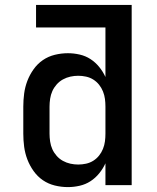

<svg xmlns="http://www.w3.org/2000/svg" viewBox="-20 -755 640 783"><path d="M257 8Q230 8 203.5 1.5Q177 -5 155 -20Q133 -35 117 -57.5Q101 -80 91.5 -105Q82 -130 78.5 -156.5Q75 -183 75 -210V-320Q75 -347 78.5 -373.5Q82 -400 91.5 -425Q101 -450 117 -472.5Q133 -495 155 -510Q177 -525 203.5 -531.5Q230 -538 257 -538Q281 -538 305 -532.5Q329 -527 349 -514Q369 -501 384.5 -482Q400 -463 410 -441V-643H127V-735H517V0H410V-89Q400 -67 384.5 -48Q369 -29 349 -16Q329 -3 305 2.5Q281 8 257 8ZM299 -84Q315 -84 331 -87.5Q347 -91 360.5 -99.5Q374 -108 384 -120.5Q394 -133 400 -148Q406 -163 408 -178.5Q410 -194 410 -210V-320Q410 -336 408 -351.5Q406 -367 400 -382Q394 -397 384 -409.5Q374 -422 360.5 -430.5Q347 -439 331 -442.5Q315 -446 299 -446Q283 -446 267 -442.5Q251 -439 236.5 -431Q222 -423 211 -410.5Q200 -398 193.5 -383.5Q187 -369 184.5 -352.5Q182 -336 182 -320V-210Q182 -194 184.5 -177.5Q187 -161 193.5 -146.5Q200 -132 211 -119.5Q222 -107 236.5 -99Q251 -91 267 -87.5Q283 -84 299 -84Z"/></svg>

Font: Iosevka Curly SmBdEx
Style: Regular
Weight: 600
Width: 7
Monospace: yes
Designer: Belleve Invis
Foundry: Belleve Invis
Version: Version 11.1.0; ttfautohint (v1.8.3)